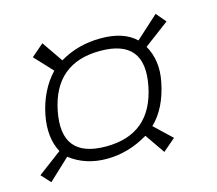

<svg xmlns="http://www.w3.org/2000/svg" viewBox="-71 -566 689 609"><g transform="rotate(-15 273.5 -261.5)"><path d="M127.9 -383.8 73.2 -442.4 113.8 -477.5 161.1 -408.7Q221.2 -444.8 296.4 -444.8Q371.6 -444.8 410.6 -407.2L484.9 -474.6L512.2 -442.4L430.2 -380.9Q460 -328.6 446.3 -261.2Q430.2 -178.7 382.8 -133.3L439.5 -79.6L398.4 -44.4L353.5 -109.4Q288.1 -70.3 217.3 -70.3Q147 -70.3 96.7 -109.4L27.3 -44.4L-0.5 -74.7L77.6 -133.3Q50.3 -183.6 64.5 -256.3Q80.1 -333 127.9 -383.8ZM105.5 -258.3Q75.7 -108.9 224.6 -108.9Q373.5 -108.9 403.3 -258.3Q433.1 -406.7 284.2 -406.7Q135.3 -406.7 105.5 -258.3Z"/></g></svg>

Font: Sansation Light
Style: Light Italic
Weight: 300
Designer: Bernd Montag
Version: Version 1.301